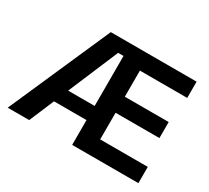

<svg xmlns="http://www.w3.org/2000/svg" viewBox="-141 -961 1300 1194"><g transform="rotate(30 509.0 -364.0)"><path d="M23.9 0 344.2 -727.5H960.4V-610.8H620.6V-423.3H935.5V-308.1H620.6V-116.7H962.4V0H486.8V-638.7H448.2L178.2 0ZM194.8 -178.2V-279.8H559.1V-178.2Z"/></g></svg>

Font: Inter
Style: 650
Weight: 650
Designer: Rasmus Andersson
Foundry: rsms
Version: Version 4.001;git-66647c0bb